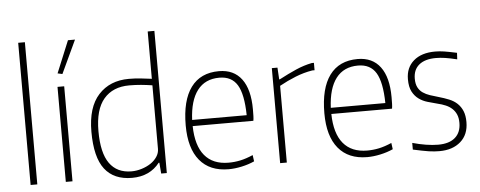

<svg xmlns="http://www.w3.org/2000/svg" viewBox="-52 -942 2718 1087"><g transform="rotate(-5 1306.5 -398.5)"><path d="M82 -808H120V0H82Z M289 -616 364 -798H404L316 -610ZM282 -540H320V0H282Z M658 10Q555 10 503 -57.5Q451 -125 451 -270Q451 -409 515.5 -479.5Q580 -550 688 -550Q723 -550 755 -546.5Q787 -543 818 -539V-808H856V0H824L819 -62H815Q788 -27 748.5 -8.5Q709 10 658 10ZM658 -27Q687 -27 716 -36Q745 -45 767.5 -60Q790 -75 804 -96Q818 -117 818 -141V-502Q786 -507 754 -510Q722 -513 687 -513Q594 -513 542.5 -453Q491 -393 491 -270Q491 -146 533.5 -86.5Q576 -27 658 -27Z M1207 9Q1100 9 1043 -60Q986 -129 986 -259Q986 -401 1040.5 -475Q1095 -549 1200 -549Q1284 -549 1328.5 -489.5Q1373 -430 1373 -317Q1373 -294 1372.5 -279Q1372 -264 1370 -252H1025Q1027 -141 1074 -84.5Q1121 -28 1210 -28Q1244 -28 1277 -35Q1310 -42 1349 -59L1354 -23Q1321 -8 1281.5 0.5Q1242 9 1207 9ZM1199 -512Q1118 -512 1074 -454.5Q1030 -397 1025 -287H1335Q1333 -406 1301 -459Q1269 -512 1199 -512Z M1500 -540H1532L1536 -473H1540Q1591 -500 1636.5 -520Q1682 -540 1728 -549H1740V-507H1727Q1678 -499 1630.5 -480Q1583 -461 1538 -436V0H1500Z M1995 9Q1888 9 1831 -60Q1774 -129 1774 -259Q1774 -401 1828.5 -475Q1883 -549 1988 -549Q2072 -549 2116.5 -489.5Q2161 -430 2161 -317Q2161 -294 2160.5 -279Q2160 -264 2158 -252H1813Q1815 -141 1862 -84.5Q1909 -28 1998 -28Q2032 -28 2065 -35Q2098 -42 2137 -59L2142 -23Q2109 -8 2069.5 0.5Q2030 9 1995 9ZM1987 -512Q1906 -512 1862 -454.5Q1818 -397 1813 -287H2123Q2121 -406 2089 -459Q2057 -512 1987 -512Z M2405 11Q2391 11 2376.5 10Q2362 9 2344.5 6.5Q2327 4 2305.5 -0.5Q2284 -5 2255 -11V-49Q2294 -38 2331.5 -32Q2369 -26 2401 -26Q2464 -26 2497.5 -55.5Q2531 -85 2531 -139Q2531 -167 2522.5 -186.5Q2514 -206 2499 -220Q2484 -234 2463 -243Q2442 -252 2416 -258Q2389 -265 2361.5 -273Q2334 -281 2312 -297Q2290 -313 2276 -339.5Q2262 -366 2262 -410Q2262 -476 2306.5 -514.5Q2351 -553 2429 -553Q2442 -553 2454 -552Q2466 -551 2479.5 -549Q2493 -547 2510.5 -543.5Q2528 -540 2552 -535L2550 -498Q2509 -508 2482 -512Q2455 -516 2430 -516Q2368 -516 2334.5 -488.5Q2301 -461 2301 -410Q2301 -380 2311 -360.5Q2321 -341 2338.5 -329Q2356 -317 2378.5 -309.5Q2401 -302 2426 -295Q2458 -286 2485 -275Q2512 -264 2531 -246Q2550 -228 2560.5 -202.5Q2571 -177 2571 -140Q2571 -69 2525.5 -29Q2480 11 2405 11Z"/></g></svg>

Font: Encode Sans Narrow
Style: Thin
Weight: 250
Designer: Pablo Impallari, Andres Torresi
Foundry: Pablo Impallari, Andres Torresi
Version: Version 1.000; ttfautohint (v1.00) -l 8 -r 50 -G 200 -x 14 -